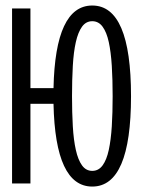

<svg xmlns="http://www.w3.org/2000/svg" viewBox="-20 -668 586 699"><path d="M23.9 -637.2H90.8V-347.2H174.8Q181.2 -647.9 315.9 -647.9Q457 -647.9 457 -317.9Q457 11.2 315.9 11.2Q181.2 11.2 174.8 -290H90.8V0H23.9ZM315.9 -45.9Q338.9 -45.9 353.5 -65.9Q368.2 -85.9 376 -122.1Q383.8 -158.2 387 -208Q390.1 -257.8 390.1 -317.9Q390.1 -377.9 387 -428.5Q383.8 -479 376 -514.9Q368.2 -550.8 353.5 -570.8Q338.9 -590.8 315.9 -590.8Q293 -590.8 278.6 -570.8Q264.2 -550.8 256.1 -514.9Q248 -479 245.1 -428.5Q242.2 -377.9 242.2 -317.9Q242.2 -257.8 245.1 -208Q248 -158.2 256.1 -122.1Q264.2 -85.9 278.6 -65.9Q293 -45.9 315.9 -45.9Z"/></svg>

Font: Anonymous Pro
Style: Regular
Weight: 400
Monospace: yes
Designer: Mark Simonson
Version: Version 1.003